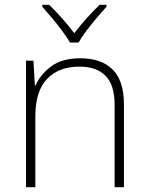

<svg xmlns="http://www.w3.org/2000/svg" viewBox="-20 -877 622 804"><path d="M316 -633Q404 -633 451.5 -586Q499 -539 499 -440V-93H460V-438Q460 -521 422 -559.5Q384 -598 313 -598Q226 -598 177 -546.5Q128 -495 128 -390V-93H89V-623H120L126 -519H129Q148 -564 193.5 -598.5Q239 -633 316 -633ZM273 -699Q261 -720 240.5 -747.5Q220 -775 197.5 -802Q175 -829 157 -849V-857H186Q213 -831 241 -799Q269 -767 291 -738Q313 -767 341.5 -799Q370 -831 397 -857H426V-849Q408 -829 385 -802Q362 -775 341.5 -747.5Q321 -720 309 -699Z"/></svg>

Font: Noto Sans Telugu UI ExtraLight
Style: Regular
Weight: 200
Designer: Jelle Bosma - Monotype Design Team
Foundry: Monotype Imaging Inc.
Version: Version 2.005; ttfautohint (v1.8.4.7-5d5b)